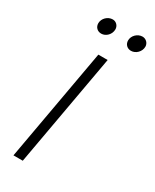

<svg xmlns="http://www.w3.org/2000/svg" viewBox="-184 -752 651 804"><g transform="rotate(30 142.0 -350.5)"><path d="M33 0H78L175 -543H130ZM217 -634C223 -628 231 -625 240 -625C263 -625 284 -646 284 -670C284 -687 270 -701 253 -701C229 -701 208 -680 208 -657C208 -648 211 -640 217 -634ZM73 -634C79 -628 87 -625 96 -625C119 -625 139 -646 139 -670C139 -687 126 -701 109 -701C85 -701 64 -680 64 -657C64 -648 67 -640 73 -634Z"/></g></svg>

Font: Momo Neue ExtLt
Style: Italic
Weight: 200
Italic angle: -10°
Designer: Ninad Kale (Devanagari), Jonny Pinhorn (Latin)
Foundry: Indian Type Foundry
Version: 4.004